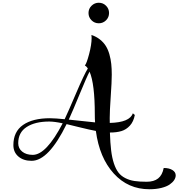

<svg xmlns="http://www.w3.org/2000/svg" viewBox="-20 -1153 1315 1415"><path d="M632.3 -1057.1Q632.3 -1088.9 654.8 -1110.8Q677.2 -1132.8 708 -1132.8Q739.7 -1132.8 761.7 -1110.6Q783.7 -1088.4 783.7 -1057.1Q783.7 -1025.4 761.5 -1003.4Q739.3 -981.4 708 -981.4Q676.3 -981.4 654.3 -1003.7Q632.3 -1025.9 632.3 -1057.1ZM470.7 -238.3Q338.4 32.2 212.9 32.2Q152.3 32.2 115.5 0.5Q78.6 -31.2 78.6 -83.5Q78.6 -182.6 149.9 -232.2Q221.2 -281.7 348.1 -281.7Q389.6 -281.2 456.5 -274.4Q481 -325.7 541 -466.3Q601.1 -606.9 627.4 -648.4Q617.2 -664.1 605.5 -670.9Q617.7 -682.6 636.5 -753.4Q655.3 -824.2 655.3 -874Q655.3 -886.2 653.8 -895.5Q689.9 -883.3 716.8 -861.8Q743.7 -840.3 760 -814Q776.4 -787.6 786.4 -752.2Q796.4 -716.8 800 -681.4Q803.7 -646 803.7 -602.5Q803.7 -550.8 796.1 -442.4Q788.6 -334 788.6 -282.7Q788.6 -258.8 789.1 -247.1Q936 -250.5 959 -317.9L973.6 -305.7Q964.4 -256.8 937.5 -227.3Q910.6 -197.8 875 -187Q839.4 -176.3 790 -176.3Q792.5 -99.1 799.1 -44.4Q805.7 10.3 819.6 51.8Q833.5 93.3 852.8 118.4Q872.1 143.6 903.1 159.4Q934.1 175.3 970.9 180.9Q1007.8 186.5 1061 186.5Q1114.3 186.5 1145.3 162.1Q1176.3 137.7 1186.5 85Q1226.6 85 1250.7 100.1Q1274.9 115.2 1274.9 139.6Q1274.9 156.7 1263.7 174.1Q1252.4 191.4 1230.2 206.8Q1208 222.2 1169.2 231.9Q1130.4 241.7 1081.1 241.7Q923.8 241.7 818.4 125.7Q712.9 9.8 686.5 -188Q644 -195.8 562.7 -215.8Q481.4 -235.8 470.7 -238.3ZM441.9 -244.1Q384.3 -256.8 343.3 -257.3Q238.3 -257.3 176.3 -217Q114.3 -176.8 114.3 -97.7Q114.3 -59.1 143.8 -35.4Q173.3 -11.7 221.7 -11.7Q320.8 -11.7 441.9 -244.1ZM486.8 -271.5Q664.1 -252.4 680.7 -251Q678.7 -276.4 678.7 -308.6Q678.7 -535.6 640.1 -625Q620.1 -588.9 568.1 -461.9Q516.1 -335 486.8 -271.5Z"/></svg>

Font: QumpellkaNo12
Style: Regular
Weight: 500
Designer: gluk (gluksza@wp.pl)
Foundry: gluk (gluksza@wp.pl)
Version: Version 00.480